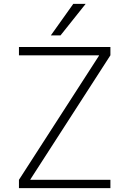

<svg xmlns="http://www.w3.org/2000/svg" viewBox="-20 -973 669 993"><path d="M293 -790H243L359 -953H423ZM492 -685V-687H78V-730H551V-687L137 -45V-43H551V0H78V-43Z"/></svg>

Font: M PLUS 1p Light
Style: Regular
Weight: 300
Version: Version 1.061